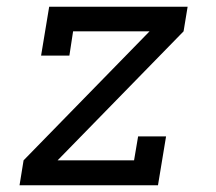

<svg xmlns="http://www.w3.org/2000/svg" viewBox="-20 -550 640 570"><path d="M38 0 50 -74 424 -457H197L186 -385H102L126 -530H537L525 -457L151 -74H378L390 -145H473L449 0Z"/></svg>

Font: Iosevka Slab Extended Oblique
Style: Regular
Weight: 400
Width: 7
Italic angle: -9°
Monospace: yes
Designer: Belleve Invis
Foundry: Belleve Invis
Version: Version 11.1.0; ttfautohint (v1.8.3)